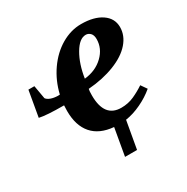

<svg xmlns="http://www.w3.org/2000/svg" viewBox="-146 -596 847 871"><g transform="rotate(-30 278.0 -160.0)"><path d="M539.1 -371.1Q539.1 -327.1 506.8 -290Q474.6 -252.9 413.8 -229Q353 -205.1 275.9 -199.2Q273.4 -189.5 273.4 -166Q273.4 -50.8 361.8 -50.8Q397.9 -50.8 428.7 -64.7Q459.5 -78.6 486.3 -96.7L507.8 -65.9Q475.6 -38.6 433.8 -18.8Q392.1 1 352.5 6.8L327.1 150.4H264.2L289.1 8.3Q215.8 2 178.2 -41.3Q140.6 -84.5 140.6 -161.1L141.6 -190.4Q49.8 -190.4 13.7 -198.7L37.1 -333H68.4L80.6 -263.2Q86.9 -253.9 102.5 -248Q118.2 -242.2 139.2 -241.7L149.4 -242.2Q164.6 -307.1 201.2 -359.6Q237.8 -412.1 288.1 -441.7Q338.4 -471.2 392.1 -471.2Q459.5 -471.2 499.3 -444.1Q539.1 -417 539.1 -371.1ZM283.7 -248Q343.3 -254.4 381.6 -291.3Q419.9 -328.1 419.9 -377.4Q419.9 -397.9 409.9 -408.2Q399.9 -418.5 386.2 -418.5Q352.5 -418.5 323.5 -368.7Q294.4 -318.8 283.7 -248Z"/></g></svg>

Font: Tinos
Style: Bold Italic
Weight: 700
Italic angle: -16.333°
Designer: Steve Matteson
Foundry: Monotype Imaging Inc.
Version: Version 1.23